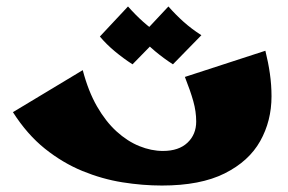

<svg xmlns="http://www.w3.org/2000/svg" viewBox="-20 -567 890 594"><path d="M481 7Q421 7 358.5 -3Q296 -13 235 -38Q174 -63 119 -107Q64 -151 20 -220L236 -350Q253 -285 280 -238Q307 -191 340.5 -160.5Q374 -130 411 -115Q448 -100 484 -100Q533 -100 560 -125.5Q587 -151 587 -191Q587 -222 578 -254Q569 -286 552 -329L801 -410Q810 -374 815 -339Q820 -304 820 -269Q820 -193 785 -130.5Q750 -68 675 -30.5Q600 7 481 7ZM390 -368Q362 -386 335.5 -408Q309 -430 289 -454L376 -547Q399 -521 423 -499.5Q447 -478 478 -458ZM515 -368Q487 -386 460.5 -408Q434 -430 414 -454L501 -547Q524 -521 548 -499.5Q572 -478 603 -458Z"/></svg>

Font: Marhey Light
Style: Bold
Weight: 700
Version: Version 1.000